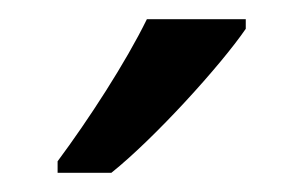

<svg xmlns="http://www.w3.org/2000/svg" viewBox="-20 -786 316 200"><path d="M236 -756V-766H133C111 -721 72 -661 40 -618V-606H96C141 -642 210 -718 236 -756Z"/></svg>

Font: Noto Sans Gurmukhi UI SemiCondensed
Style: Regular
Weight: 400
Width: 4
Designer: Jelle Bosma - Monotype Design Team
Foundry: Monotype Imaging Inc.
Version: Version 2.004